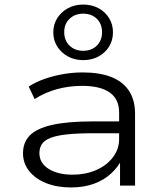

<svg xmlns="http://www.w3.org/2000/svg" viewBox="-20 -815 719 843"><path d="M291 8Q230 8 182.5 -11Q135 -30 108 -64Q81 -98 81 -142Q81 -190 111 -220.5Q141 -251 208.5 -266.5Q276 -282 389 -282H519V-230H393Q321 -230 274.5 -225Q228 -220 201.5 -209.5Q175 -199 164 -182.5Q153 -166 153 -143Q153 -99 193.5 -73.5Q234 -48 299 -48Q355 -48 401.5 -68Q448 -88 475.5 -124Q503 -160 503 -204V-321Q503 -380 461.5 -409Q420 -438 341 -438Q283 -438 230 -423.5Q177 -409 132 -380L106 -435Q137 -455 175.5 -468.5Q214 -482 257 -489.5Q300 -497 343 -497Q416 -497 467 -477.5Q518 -458 545.5 -417.5Q573 -377 573 -315V0H507V-114L515 -115Q498 -81 467 -52.5Q436 -24 392 -8Q348 8 291 8ZM345 -551Q308 -551 278.5 -567Q249 -583 231.5 -610.5Q214 -638 214 -673Q214 -708 231.5 -735.5Q249 -763 278.5 -779Q308 -795 345 -795Q383 -795 412.5 -779Q442 -763 459 -735.5Q476 -708 476 -673Q476 -638 459 -610.5Q442 -583 412.5 -567Q383 -551 345 -551ZM345 -592Q382 -592 405 -614.5Q428 -637 428 -674Q428 -710 405 -732.5Q382 -755 345 -755Q309 -755 285.5 -732.5Q262 -710 262 -674Q262 -637 285.5 -614.5Q309 -592 345 -592Z"/></svg>

Font: Nunito Sans 10pt Expanded Light
Style: Regular
Weight: 300
Width: 7
Designer: Vernon Adams
Foundry: Vernon Adams
Version: Version 3.101;gftools[0.9.27]